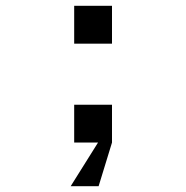

<svg xmlns="http://www.w3.org/2000/svg" viewBox="-20 -490 640 660"><path d="M235 -130V0H317L223 150H319L365 0V-130ZM235 -470V-340H365V-470Z"/></svg>

Font: Fliege Mono Light
Style: Regular
Weight: 300
Version: Version 0.020;Glyphs 3.3 (3306)